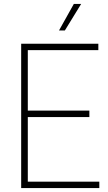

<svg xmlns="http://www.w3.org/2000/svg" viewBox="-20 -964 556 984"><path d="M88.5 0V-740H484V-707H122.5V-33H489V0ZM116 -364V-397H438V-364ZM282.5 -808 358.5 -944H396L312.5 -808Z"/></svg>

Font: Encode Sans SC SemiCondensed Thin
Style: Regular
Weight: 250
Width: 4
Designer: Multiple Designers
Foundry: Impallari Type
Version: Version 3.002